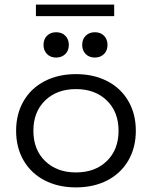

<svg xmlns="http://www.w3.org/2000/svg" viewBox="-20 -804 660 834"><path d="M570 -236Q570 -163 537.5 -107Q505 -51 446 -20.5Q387 10 310 10Q233 10 174 -20.5Q115 -51 82.5 -107Q50 -163 50 -236Q50 -309 82.5 -365Q115 -421 174 -451.5Q233 -482 310 -482Q387 -482 446 -451.5Q505 -421 537.5 -365Q570 -309 570 -236ZM495 -236Q495 -318 444 -367.5Q393 -417 310 -417Q227 -417 176 -367.5Q125 -318 125 -236Q125 -154 176 -104.5Q227 -55 310 -55Q393 -55 444 -104.5Q495 -154 495 -236ZM169 -609Q169 -634 184.5 -649Q200 -664 224 -664Q249 -664 264 -648.5Q279 -633 279 -609Q279 -584 263.5 -569Q248 -554 224 -554Q199 -554 184 -569.5Q169 -585 169 -609ZM337 -609Q337 -634 352.5 -649Q368 -664 392 -664Q417 -664 432 -648.5Q447 -633 447 -609Q447 -584 431.5 -569Q416 -554 392 -554Q367 -554 352 -569.5Q337 -585 337 -609ZM136 -784H476V-734H136Z"/></svg>

Font: Madhuban Light
Style: Regular
Weight: 300
Designer: jaikishan Patel
Foundry: MagicType
Version: Version 1.000